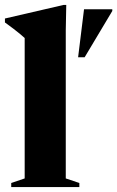

<svg xmlns="http://www.w3.org/2000/svg" viewBox="-28 -758 475 778"><path d="M238.5 -35 293.5 -16.5V0H17.5V-16.5L72 -35V-604Q65.5 -610 54.2 -619.5Q43 -629 27.2 -641Q11.5 -653 -8 -667V-683L229.5 -738H240.5L238.5 -635.5ZM288.5 -526 312.5 -720.5H427V-713.5L315 -526Z"/></svg>

Font: Newsreader 60pt
Style: Bold
Weight: 700
Designer: Hugues Gentile
Foundry: Production Type
Version: Version 1.003